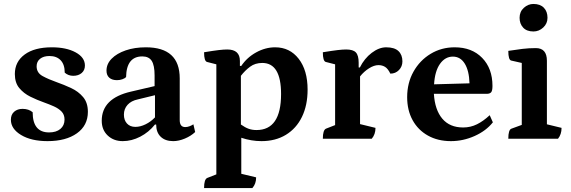

<svg xmlns="http://www.w3.org/2000/svg" viewBox="-20 -701 2884 970"><path d="M220 12Q138 12 86.5 -19Q35 -50 35 -96Q35 -122 51.5 -136.5Q68 -151 94 -151Q125 -151 145 -134Q145 -32 228 -32Q264 -32 285 -49.5Q306 -67 306 -97Q306 -122 291 -137.5Q276 -153 252.5 -163.5Q229 -174 201 -184Q167 -196 133.5 -212.5Q100 -229 77.5 -256Q55 -283 55 -327Q55 -389 104.5 -425.5Q154 -462 242 -462Q315 -462 362 -436.5Q409 -411 409 -370Q409 -346 392.5 -332Q376 -318 350 -318Q325 -318 307 -334Q307 -375 286.5 -396.5Q266 -418 230 -418Q200 -418 182.5 -404Q165 -390 165 -366Q165 -333 195.5 -316.5Q226 -300 266 -286Q303 -273 339.5 -256Q376 -239 400 -210.5Q424 -182 424 -136Q424 -67 368.5 -27.5Q313 12 220 12Z M600 12Q554 12 524 -16.5Q494 -45 494 -91Q494 -204 641 -238L761 -266V-320Q761 -371 746.5 -393.5Q732 -416 699 -416Q619 -416 617 -312Q611 -305 598 -300.5Q585 -296 571 -296Q546 -296 532 -308.5Q518 -321 518 -344Q518 -378 544 -404.5Q570 -431 615 -446.5Q660 -462 717 -462Q888 -462 888 -305V-94Q888 -59 916 -59Q927 -59 938.5 -63.5Q950 -68 957 -73L966 -34Q945 -14 914 -1Q883 12 855 12Q815 12 792 -10Q769 -32 769 -72H763Q732 -33 688.5 -10.5Q645 12 600 12ZM664 -60Q689 -60 715.5 -73Q742 -86 763 -108V-220L677 -199Q643 -192 624.5 -171.5Q606 -151 606 -122Q606 -94 621.5 -77Q637 -60 664 -60Z M1011 249Q1011 205 1027 198L1073 180V-376L1026 -388Q1011 -392 1011 -437Q1059 -445 1085 -448Q1111 -451 1128 -451Q1192 -451 1192 -393V-368H1199Q1228 -411 1274.5 -436.5Q1321 -462 1370 -462Q1444 -462 1489 -404Q1534 -346 1534 -248Q1534 -169 1505.5 -110.5Q1477 -52 1424.5 -20Q1372 12 1301 12Q1250 12 1199 -5V177L1274 195Q1274 228 1255 249ZM1276 -44Q1400 -44 1400 -226Q1400 -383 1305 -383Q1269 -383 1243.5 -364Q1218 -345 1197 -318V-72Q1218 -57 1236 -50.5Q1254 -44 1276 -44Z M1611 0Q1611 -44 1627 -51L1673 -69V-376L1626 -388Q1611 -392 1611 -437Q1660 -445 1686 -448Q1712 -451 1729 -451Q1764 -451 1778 -436Q1792 -421 1792 -384V-360H1798Q1821 -406 1858 -434Q1895 -462 1931 -462Q1973 -462 1993 -443Q2013 -424 2013 -391Q2013 -365 1995.5 -347Q1978 -329 1952 -329Q1940 -354 1925.5 -363Q1911 -372 1892 -372Q1870 -372 1844.5 -356Q1819 -340 1799 -315V-74L1877 -55Q1877 -22 1858 0Z M2258 12Q2192 12 2142 -16Q2092 -44 2064.5 -94Q2037 -144 2037 -210Q2037 -282 2069 -339Q2101 -396 2155.5 -429Q2210 -462 2277 -462Q2364 -462 2416 -408.5Q2468 -355 2468 -267Q2468 -242 2461 -234.5Q2454 -227 2439 -227H2172Q2177 -146 2214.5 -101.5Q2252 -57 2320 -57Q2357 -57 2389.5 -73Q2422 -89 2454 -119L2470 -83Q2436 -40 2378 -14Q2320 12 2258 12ZM2268 -415Q2229 -415 2203 -378.5Q2177 -342 2173 -275L2352 -280Q2350 -344 2328 -379.5Q2306 -415 2268 -415Z M2548 0Q2548 -46 2564 -51L2616 -70V-383L2563 -395Q2548 -398 2548 -444Q2586 -450 2619 -454Q2652 -458 2687 -458Q2743 -458 2743 -394V-73L2817 -55Q2817 -22 2799 0ZM2675 -542Q2641 -542 2623 -561.5Q2605 -581 2605 -611Q2605 -642 2626.5 -661.5Q2648 -681 2675 -681Q2709 -681 2727.5 -662Q2746 -643 2746 -611Q2746 -582 2724.5 -562Q2703 -542 2675 -542Z"/></svg>

Font: Petrona
Style: Bold
Weight: 700
Designer: Ringo R. Seeber
Foundry: Ringo R. Seeber
Version: Version 2.001; ttfautohint (v1.8.3)